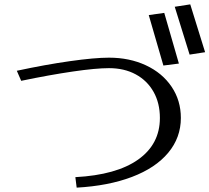

<svg xmlns="http://www.w3.org/2000/svg" viewBox="-20 -864 959 879"><path d="M325 -53 331 -5Q476 -13 584 -54Q692 -95 750 -164.5Q808 -234 808 -324Q808 -404 765.5 -467Q723 -530 648 -565Q573 -600 479 -600Q413 -600 300 -584Q187 -568 57 -540L77 -494Q207 -521 313 -536.5Q419 -552 479 -552Q549 -552 601.5 -523.5Q654 -495 683 -443.5Q712 -392 712 -324Q712 -204 612.5 -133.5Q513 -63 325 -53ZM732 -805 661 -795 728 -564 799 -573ZM851 -844 780 -833 848 -614 919 -625Z"/></svg>

Font: LXGW Marker Gothic
Style: Regular
Weight: 400
Version: Version 1.001